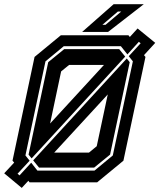

<svg xmlns="http://www.w3.org/2000/svg" viewBox="-32 -868 759 914"><path d="M71.5 26.5 -12 -43 35.5 -94 27.5 -103 132.5 -597 257.5 -700H579.5L586 -692L623 -732.5L707 -664L653.5 -605.5L660.5 -597L555.5 -103L430.5 0H108.5L103 -7.5ZM226 -141.5H391.5L428.5 -172L481 -418.5ZM154 -70 126 -104.5 571.5 -589.5 585.5 -572 492 -132 416 -70ZM61 -33 116.5 -93.5 146 -56H418L505 -128L600.5 -576L581 -600.5L637.5 -662L629 -669L574.5 -609L543.5 -648H271.5L184.5 -576L89 -128L109 -103L51.5 -41ZM118.5 -114 104 -132 197.5 -572 273.5 -634H535.5L564 -598.5ZM206.5 -280 463 -559H297L259 -528ZM359 -716 509 -848H652.5L482.5 -716ZM455.5 -750H470.5L545 -813H529Z"/></svg>

Font: Tourney Thin
Style: Bold Italic
Weight: 700
Italic angle: -12°
Version: Version 1.015